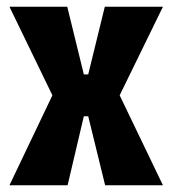

<svg xmlns="http://www.w3.org/2000/svg" viewBox="-20 -548 510 568"><path d="M8 0 135 -266 8 -528H179L228 -328H241L290 -528H462L334 -266L462 0H291L241 -204H228L180 0Z"/></svg>

Font: Bricolage Grotesque Condensed ExtraBold
Style: Regular
Weight: 800
Width: 3
Designer: Mathieu Triay
Foundry: Atelier Triay
Version: Version 1.000;gftools[0.9.30]